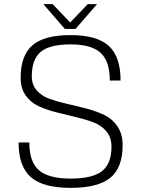

<svg xmlns="http://www.w3.org/2000/svg" viewBox="-20 -890 684 930"><path d="M134 -520Q134 -479 158.5 -451.5Q183 -424 221.5 -410.5Q260 -397 307 -386.5Q354 -376 401 -363.5Q448 -351 486.5 -332.5Q525 -314 549.5 -277Q574 -240 574 -187Q574 -78 514.5 -29Q455 20 322 20Q189 20 129.5 -32Q70 -84 70 -200H122Q122 -106 168.5 -65.5Q215 -25 322 -25Q428 -25 474 -61Q520 -97 520 -180Q520 -224 495.5 -253.5Q471 -283 432.5 -297.5Q394 -312 347 -323Q300 -334 253 -346Q206 -358 167.5 -375.5Q129 -393 104.5 -427.5Q80 -462 80 -513Q80 -622 137.5 -671Q195 -720 322 -720Q449 -720 506.5 -668Q564 -616 564 -500H512Q512 -593 467.5 -634Q423 -675 322 -675Q221 -675 177.5 -639Q134 -603 134 -520ZM450 -870 346 -750H294L190 -870H235L320 -781L405 -870Z"/></svg>

Font: Fivo Sans Light
Style: Regular
Weight: 300
Designer: Alexander Slobzheninov
Foundry: Alexander Slobzheninov
Version: 1.0